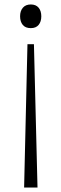

<svg xmlns="http://www.w3.org/2000/svg" viewBox="-20 -840 275 860"><path d="M165 -767Q165 -743 153 -728.5Q141 -714 118 -714Q94 -714 82 -728.5Q70 -743 70 -767Q70 -791 82.5 -805.5Q95 -820 118 -820Q141 -820 153 -805.5Q165 -791 165 -767ZM148 0H88L103 -642H132Z"/></svg>

Font: TypoPRO Sinkin Sans
Style: 200 X Light
Weight: 200
Designer: Keith Bates
Foundry: K-Type
Version: Sinkin Sans (version 1.0)  by Keith Bates   •   © 2014   www